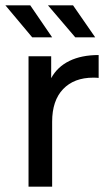

<svg xmlns="http://www.w3.org/2000/svg" viewBox="-23 -698 420 718"><path d="M236.4 -470.1C206.4 -455.4 183.7 -433.9 168.4 -405.7V-487.6H83.7V0H172V-242.9C172 -295.6 185.7 -336.3 213 -364.8C240.3 -393.3 277.8 -407.6 325.7 -407.6C334.3 -407.6 341 -407.3 345.9 -406.6V-492.2C303 -492.2 266.5 -484.8 236.4 -470.1ZM-2.8 -678 97.5 -558.4H172L90.2 -678ZM156.4 -678 258.5 -558.4H333L250.2 -678Z"/></svg>

Font: Montserrat Ace
Style: Regular
Weight: 500
Designer: Julieta Ulanovsky
Foundry: Julieta Ulanovsky
Version: Version 1